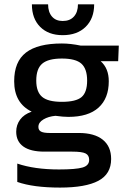

<svg xmlns="http://www.w3.org/2000/svg" viewBox="-20 -683 594 879"><path d="M267.1 -522Q201.7 -522 163.8 -560.1Q126 -598.1 126 -663.1H200.2Q200.2 -627.9 217.8 -607.4Q235.4 -586.9 267.1 -586.9Q300.3 -586.9 318.6 -607.4Q336.9 -627.9 336.9 -663.1H411.1Q411.1 -598.6 372.3 -560.3Q333.5 -522 267.1 -522ZM254.9 175.8Q132.8 175.8 59.1 149.9V65.9Q138.2 92.8 250 92.8Q326.7 92.8 357.4 84Q388.2 75.2 388.2 48.8Q388.2 27.8 371.8 19.5Q355.5 11.2 311 11.2H183.1Q119.6 11.2 86.9 -12.2Q54.2 -35.6 54.2 -80.1Q54.2 -110.8 72 -135.3Q89.8 -159.7 125 -171.9Q44.9 -210.9 44.9 -311Q44.9 -400.9 98.9 -442.4Q152.8 -483.9 263.2 -483.9Q302.7 -483.9 350.1 -474.1H523.9L521 -402.8H440.9Q478 -370.1 478 -311Q478 -232.9 431.2 -190.4Q384.3 -147.9 293 -147.9Q269 -147.9 233.9 -152.8Q201.7 -149.9 178.7 -136.2Q155.8 -122.6 155.8 -102.1Q155.8 -86.9 167.7 -80.6Q179.7 -74.2 208 -74.2H340.8Q412.1 -74.2 450.4 -43.5Q488.8 -12.7 488.8 44.9Q488.8 113.8 430.2 144.8Q371.6 175.8 254.9 175.8ZM263.2 -216.8Q327.6 -216.8 353.3 -238.5Q378.9 -260.3 378.9 -314Q378.9 -367.7 352.8 -391.4Q326.7 -415 263.2 -415Q201.2 -415 173.6 -391.8Q146 -368.7 146 -314Q146 -262.2 172.9 -239.5Q199.7 -216.8 263.2 -216.8Z"/></svg>

Font: Kanit
Style: Regular
Weight: 400
Designer: Katatrad Team
Foundry: CadsonDemak
Version: Version 1.000;PS 001.000;hotconv 1.0.88;makeotf.lib2.5.64775